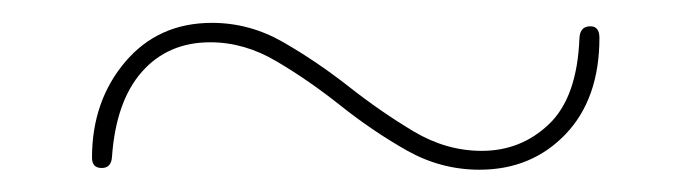

<svg xmlns="http://www.w3.org/2000/svg" viewBox="-20 -436 606 168"><path d="M399.5 -287.5Q366 -287.5 336.2 -304.2Q306.5 -321 278.5 -343.2Q250.5 -365.5 222.2 -382.2Q194 -399 164 -399Q127 -399 104.2 -373.2Q81.5 -347.5 78 -299Q77.5 -289 69 -289Q60.5 -289 60.5 -298Q60.5 -347.5 89.5 -381.8Q118.5 -416 165.5 -416Q198.5 -416 228 -399Q257.5 -382 285.5 -360Q313.5 -338 342 -321Q370.5 -304 401.5 -304Q436 -304 460.5 -327.5Q485 -351 487 -402.5Q487.5 -413 496.5 -413Q504.5 -413 504.5 -403Q504.5 -349.5 474.8 -318.5Q445 -287.5 399.5 -287.5Z"/></svg>

Font: Fraunces 72pt Thin
Style: Regular
Weight: 100
Version: Version 1.000;[b76b70a41]